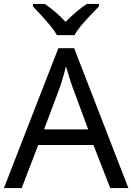

<svg xmlns="http://www.w3.org/2000/svg" viewBox="-20 -964 679 984"><path d="M545 0 459 -221H176L91 0H0L279 -717H360L638 0ZM352 -517Q349 -525 342 -546Q335 -567 328.5 -589.5Q322 -612 318 -624Q313 -604 307.5 -583.5Q302 -563 296.5 -546Q291 -529 287 -517L206 -301H432ZM272 -784Q259 -807 237 -833.5Q215 -860 191 -886Q167 -912 149 -931V-944H209Q235 -927 263 -903Q291 -879 316 -852Q343 -879 371 -903Q399 -927 425 -944H487V-931Q468 -912 443.5 -886Q419 -860 396.5 -833.5Q374 -807 362 -784Z"/></svg>

Font: Noto Sans Tangsa
Style: Regular
Weight: 400
Designer: David Williams
Foundry: Google LLC
Version: Version 1.504